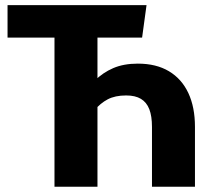

<svg xmlns="http://www.w3.org/2000/svg" viewBox="-20 -713 790 733"><path d="M8.8 -693.4H539.4L522.5 -569.4H8.8ZM506 -470.1Q576.6 -470.1 625.2 -440.9Q673.8 -411.8 699.1 -357.7Q724.3 -303.6 724.3 -228.8V0H560.2V-228.4Q560.2 -269.7 550 -296.1Q539.7 -322.6 518 -335.6Q496.4 -348.6 461.6 -348.6Q419.3 -348.6 391.1 -333.7Q363 -318.8 341.5 -292.7L340.8 -404.4Q372.5 -435.8 412.2 -452.9Q452 -470.1 506 -470.1ZM188 -693.4H352.1V0H188Z"/></svg>

Font: Fira Sans Variable
Style: Regular
Weight: 400
Designer: Carrois Corporate & Edenspiekermann AG
Foundry: Carrois Corporate GbR & Edenspiekermann AG
Version: Version 4.202